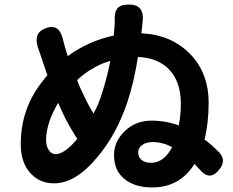

<svg xmlns="http://www.w3.org/2000/svg" viewBox="-20 -803 1020 842"><path d="M648 19Q571 19 526 -18Q480 -55 480 -123Q480 -181 525 -226Q573 -274 645 -274Q706 -274 764 -253Q773 -298 773 -349Q773 -444 722 -498Q672 -550 585 -553Q567 -441 540 -360Q493 -216 407 -114Q312 1 217 1Q154 1 114 -43Q71 -90 71 -170Q71 -321 159 -437Q161 -439 164 -443Q179 -464 188 -473Q183 -488 173 -516Q168 -533 165 -541Q162 -549 157 -564Q152 -579 149 -587Q123 -656 177 -678Q238 -703 255 -634Q262 -604 277 -557Q369 -624 479 -647Q481 -666 483 -698Q483 -708 483 -717Q482 -753 497 -768.5Q512 -784 548 -783Q616 -782 605 -704Q605 -702 604.5 -698.5Q604 -695 604 -694L600 -657Q729 -651 811 -569Q895 -485 895 -352Q895 -265 877 -191Q904 -172 941 -135Q974 -99 942 -60Q902 -8 859 -56Q843 -74 833 -84Q768 19 648 19ZM643 -89Q672 -89 696 -108Q717 -124 735 -158Q693 -180 649 -180Q621 -180 603.5 -167Q586 -154 586 -135Q586 -114 601 -101.5Q616 -89 643 -89ZM224 -127Q263 -127 319 -194Q290 -238 265 -287Q248 -322 235 -352Q212 -313 197 -272Q182 -225 182 -191Q182 -164 193 -146Q205 -127 224 -127ZM390 -305Q413 -347 426 -390Q448 -456 464 -536Q421 -524 384 -501Q353 -484 318 -452Q326 -428 345 -390Q367 -342 390 -305Z"/></svg>

Font: GenSenRounded JP B
Style: Regular
Weight: 700
Version: Version 1.501;PS 1;hotconv 16.6.51;makeotf.lib2.5.65220